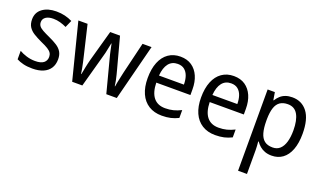

<svg xmlns="http://www.w3.org/2000/svg" viewBox="-78 -1014 2883 1723"><g transform="rotate(20 1363.5 -153.0)"><path d="M387 -147Q387 -96 364 -61Q341 -26 298.5 -8Q256 10 196 10Q147 10 110 1Q73 -8 45 -23V-104Q73 -87 113.5 -74.5Q154 -62 196 -62Q252 -62 278 -83Q304 -104 304 -140Q304 -161 294 -177Q284 -193 259.5 -208.5Q235 -224 191 -243Q146 -264 113 -284.5Q80 -305 62 -333.5Q44 -362 44 -405Q44 -471 94.5 -508.5Q145 -546 227 -546Q271 -546 308.5 -537Q346 -528 380 -511L350 -443Q321 -457 289 -466Q257 -475 223 -475Q177 -475 151.5 -457Q126 -439 126 -409Q126 -387 137.5 -371.5Q149 -356 175 -341.5Q201 -327 245 -307Q289 -287 321 -266.5Q353 -246 370 -217.5Q387 -189 387 -147Z M819 -311Q814 -329 809.5 -347.5Q805 -366 801.5 -383.5Q798 -401 794.5 -416.5Q791 -432 789 -444H786Q784 -432 780.5 -416.5Q777 -401 773.5 -383Q770 -365 766 -347Q762 -329 756 -310L671 -1H574L438 -537H526L592 -258Q599 -229 605.5 -200Q612 -171 617 -143.5Q622 -116 625 -94H628Q631 -108 634.5 -126.5Q638 -145 642 -165.5Q646 -186 651 -206.5Q656 -227 661 -246L742 -537H836L914 -246Q920 -224 926.5 -198.5Q933 -173 938.5 -146Q944 -119 947 -94H950Q952 -110 956.5 -132.5Q961 -155 967 -182Q973 -209 979 -237L1051 -537H1137L1000 -1H900Z M1412 -546Q1476 -546 1520.5 -515.5Q1565 -485 1588.5 -431Q1612 -377 1612 -306V-252H1286Q1288 -159 1326.5 -111Q1365 -63 1438 -63Q1480 -63 1515.5 -72Q1551 -81 1589 -100V-25Q1553 -7 1516 1.5Q1479 10 1432 10Q1359 10 1306.5 -23Q1254 -56 1226.5 -117.5Q1199 -179 1199 -264Q1199 -353 1224.5 -416Q1250 -479 1298 -512.5Q1346 -546 1412 -546ZM1411 -476Q1356 -476 1324.5 -436Q1293 -396 1287 -320H1525Q1525 -365 1513 -400Q1501 -435 1476 -455.5Q1451 -476 1411 -476Z M1922 -546Q1986 -546 2030.5 -515.5Q2075 -485 2098.5 -431Q2122 -377 2122 -306V-252H1796Q1798 -159 1836.5 -111Q1875 -63 1948 -63Q1990 -63 2025.5 -72Q2061 -81 2099 -100V-25Q2063 -7 2026 1.5Q1989 10 1942 10Q1869 10 1816.5 -23Q1764 -56 1736.5 -117.5Q1709 -179 1709 -264Q1709 -353 1734.5 -416Q1760 -479 1808 -512.5Q1856 -546 1922 -546ZM1921 -476Q1866 -476 1834.5 -436Q1803 -396 1797 -320H2035Q2035 -365 2023 -400Q2011 -435 1986 -455.5Q1961 -476 1921 -476Z M2480 -546Q2571 -546 2624 -477Q2677 -408 2677 -269Q2677 -179 2653 -116.5Q2629 -54 2585 -22Q2541 10 2481 10Q2445 10 2416.5 -0.5Q2388 -11 2367 -29Q2346 -47 2331 -69H2326Q2328 -51 2329.5 -28Q2331 -5 2331 13V240H2246V-536H2315L2327 -463H2331Q2347 -489 2367.5 -507.5Q2388 -526 2416 -536Q2444 -546 2480 -546ZM2463 -474Q2417 -474 2388 -453.5Q2359 -433 2345.5 -391.5Q2332 -350 2331 -286V-268Q2331 -200 2344 -154Q2357 -108 2386 -85Q2415 -62 2465 -62Q2507 -62 2534.5 -87.5Q2562 -113 2575.5 -159.5Q2589 -206 2589 -269Q2589 -366 2558.5 -420Q2528 -474 2463 -474Z"/></g></svg>

Font: Noto Sans SemiCondensed
Style: Regular
Weight: 400
Width: 4
Version: Version 2.013